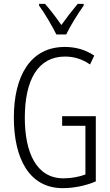

<svg xmlns="http://www.w3.org/2000/svg" viewBox="-20 -968 573 998"><path d="M415 -948H384C350 -907 329 -880 299 -838C272 -877 239 -920 214 -948H183V-939C212 -900 249 -836 273 -789H324C347 -836 385 -897 415 -939ZM303 -364V-314H424V-61C392 -49 351 -41 310 -41C169 -41 109 -175 109 -356C109 -552 177 -674 318 -674C361 -674 404 -663 448 -633L470 -679C422 -711 371 -724 317 -724C138 -724 52 -573 52 -357C52 -146 131 10 306 10C362 10 424 -2 478 -25V-364Z"/></svg>

Font: Noto Sans UI Condensed Light
Style: Regular
Weight: 300
Width: 3
Designer: Monotype Design Team
Foundry: Monotype Imaging Inc.
Version: Version 1.901